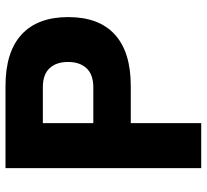

<svg xmlns="http://www.w3.org/2000/svg" viewBox="-47 -715 762 708"><g transform="rotate(-90 334.0 -361.0)"><path d="M233.9 0H67.9V-721.7H371.1Q496.1 -721.7 560.5 -662.6Q625 -603.5 625 -490.2Q625 -377 560.5 -318.4Q496.1 -259.8 371.1 -259.8H233.9ZM233.9 -584V-397.9H366.2Q412.6 -397.9 436 -422.6Q459.5 -447.3 459.5 -491.2Q459.5 -534.7 436.3 -559.3Q413.1 -584 366.2 -584Z"/></g></svg>

Font: Estedad-FD ExtraBold
Style: Regular
Weight: 800
Designer: Amin Abedi
Version: Version 7.3